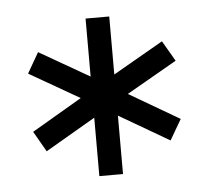

<svg xmlns="http://www.w3.org/2000/svg" viewBox="-37 -713 477 438"><g transform="rotate(-5 202.0 -493.5)"><path d="M173.8 -446.8 59.1 -379.9 32.2 -426.8 147 -494.1 32.2 -560.1 59.1 -606.9 173.8 -541V-673.8H228V-541L342.8 -606.9L370.1 -560.1L254.9 -494.1L370.1 -426.8L342.8 -379.9L228 -446.8V-313H173.8Z"/></g></svg>

Font: Junicode Two Beta VF
Style: Regular
Weight: 400
Designer: Peter S. Baker
Foundry: Briery Creek Software
Version: Version 1.031 beta; ttfautohint (v1.8.1.43-b0c9)